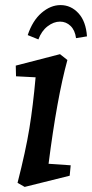

<svg xmlns="http://www.w3.org/2000/svg" viewBox="-20 -723 362 755"><path d="M120 -419 43 -423 42 -465 216 -510 245 -487Q204 -338 171 -79L258 -73L254 -32L77 12L49 -4Q81 -129 95.5 -218Q110 -307 120 -419ZM218 -703Q259 -703 288.5 -671Q318 -639 322 -580L279 -573Q275 -604 257.5 -621Q240 -638 216 -638Q191 -638 167 -619.5Q143 -601 131 -568L89 -585Q108 -642 143.5 -672.5Q179 -703 218 -703Z"/></svg>

Font: Andada Pro SemiBold
Style: Italic
Weight: 600
Italic angle: -6.99998°
Designer: Carolina Giovagnoli
Foundry: Huerta Tipografica
Version: Version 3.005